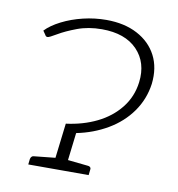

<svg xmlns="http://www.w3.org/2000/svg" viewBox="-63 -559 573 617"><g transform="rotate(10 223.0 -250.5)"><path d="M147 0 165 -150Q220 -157 265 -179Q310 -201 339 -237.5Q368 -274 374 -322Q382 -387 342.5 -428Q303 -469 227 -469Q183 -469 147 -455.5Q111 -442 87.5 -428Q64 -414 59 -414Q53 -414 51 -419L42 -432Q60 -451 91.5 -467Q123 -483 160.5 -492Q198 -501 236 -501Q295 -501 337.5 -478.5Q380 -456 400.5 -416.5Q421 -377 415 -324Q408 -273 379 -232Q350 -191 304 -164Q258 -137 203 -126L188 0ZM69 0 71 -18Q72 -23 75 -26Q78 -29 82 -29L159 -37L160 0ZM175 0 183 -37 259 -29Q263 -29 266 -26Q269 -23 268 -18L266 0Z"/></g></svg>

Font: Aleo ExtraLight
Style: Italic
Weight: 250
Italic angle: -7°
Designer: Alessio Laiso
Foundry: Alessio Laiso
Version: Version 2.001;gftools[0.9.29]